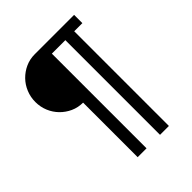

<svg xmlns="http://www.w3.org/2000/svg" viewBox="-232 -833 1117 1117"><g transform="rotate(-45 326.0 -274.5)"><path d="M246 -300Q205 -300 170 -316Q135 -332 108.5 -359Q82 -386 67 -422Q52 -458 52 -499Q52 -539 67 -575.5Q82 -612 108.5 -639Q135 -666 170 -682Q205 -698 246 -698H570V-630H503V149H430V-630H319V149H246Z"/></g></svg>

Font: IBM Plex Sans Thai Looped
Style: Regular
Weight: 400
Designer: Mike Abbink, Paul van der Laan, Pieter van Rosmalen, Ben Mitchell, Mark Frömberg
Foundry: Bold Monday
Version: Version 1.1